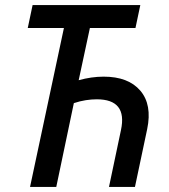

<svg xmlns="http://www.w3.org/2000/svg" viewBox="-20 -734 663 754"><path d="M98 0 231 -624H89L108 -714H531L512 -624H333L289 -419Q314 -426 338.5 -429.5Q363 -433 387 -433Q484 -433 531 -378Q578 -323 558 -227L510 0H408L455 -223Q481 -344 360 -344Q339 -344 316.5 -340.5Q294 -337 270 -329L201 0Z"/></svg>

Font: Noto Sans SemiCondensed Medium
Style: Italic
Weight: 500
Width: 4
Italic angle: -12°
Designer: Monotype Design Team
Foundry: Monotype Imaging Inc.
Version: Version 2.013; ttfautohint (v1.8.4.7-5d5b)